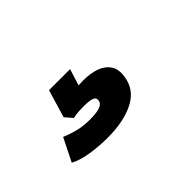

<svg xmlns="http://www.w3.org/2000/svg" viewBox="-34 -193 567 567"><g transform="rotate(-45 250.0 91.0)"><path d="M187 202Q152 202 117 196.5Q82 191 60 179L96 107Q117 116 139 121.5Q161 127 189 127Q218 127 231.5 121.5Q245 116 246 105Q248 94 237 90Q226 86 205 86Q196 86 183.5 86.5Q171 87 158 90L138 67L164 -20H252L227 60L190 40Q205 36 221.5 33.5Q238 31 255 31Q286 31 308.5 39Q331 47 342.5 64.5Q354 82 350 108Q344 156 300 179Q256 202 187 202Z"/></g></svg>

Font: Nunito Sans 10pt SemiExpanded Black
Style: Italic
Weight: 900
Width: 6
Italic angle: -9°
Designer: Vernon Adams
Foundry: Vernon Adams
Version: Version 3.101;gftools[0.9.27]